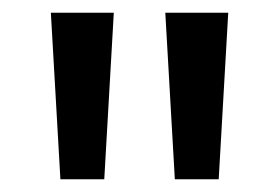

<svg xmlns="http://www.w3.org/2000/svg" viewBox="-20 -709 439 302"><path d="M144 -427H75L60 -689H159ZM324 -427H255L240 -689H339Z"/></svg>

Font: Trujillo
Style: Regular
Weight: 400
Designer: Fira Sans original fonts by bBox Type GmbH, Carrois Corporate GbR, & Edenspiekermann AG / Changes by Cristiano Sobral
Foundry: Fira Sans original fonts by bBox Type GmbH, Carrois Corporate GbR, & Edenspiekermann AG / Changes by Cristiano Sobral
Version: Version 4.301;October 17, 2021;FontCreator 14.0.0.2814 64-bi